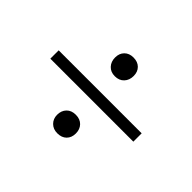

<svg xmlns="http://www.w3.org/2000/svg" viewBox="-97 -725 782 782"><g transform="rotate(45 294.0 -334.0)"><path d="M238 -500Q238 -524 252.5 -538.5Q267 -553 291 -553Q316 -553 330.5 -538.5Q345 -524 345 -500Q345 -476 330.5 -460.5Q316 -445 291 -445Q267 -445 252.5 -460.5Q238 -476 238 -500ZM55 -358H533V-310H55ZM236 -168Q236 -192 250.5 -207Q265 -222 290 -222Q315 -222 329.5 -207Q344 -192 344 -168Q344 -144 329.5 -129.5Q315 -115 290 -115Q266 -115 251 -130Q236 -145 236 -168Z"/></g></svg>

Font: Trirong
Style: Regular
Weight: 400
Designer: Katatrad Team
Foundry: CadsonDemak
Version: Version 1.001